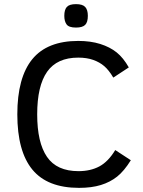

<svg xmlns="http://www.w3.org/2000/svg" viewBox="-20 -886 685 920"><path d="M606.9 -118.2Q574.7 -66.4 541.3 -39.8Q507.8 -13.2 463.4 0.5Q418.9 14.2 358.9 14.2Q207 14.2 135 -73.5Q63 -161.1 63 -337.9Q63 -514.2 134.5 -602.1Q206.1 -689.9 355 -689.9Q414.1 -689.9 460.4 -675.3Q506.8 -660.6 538.8 -635Q570.8 -609.4 597.2 -563L522.9 -514.2Q501.5 -550.3 479.5 -569.1Q457.5 -587.9 426.8 -598.9Q396 -609.9 355 -609.9Q253.4 -609.9 205.8 -542.2Q158.2 -474.6 158.2 -337.9Q158.2 -203.1 205.1 -134.5Q252 -65.9 356 -65.9Q413.6 -65.9 456.1 -88.6Q498.5 -111.3 532.2 -167ZM400.9 -810.1Q400.9 -779.3 387.9 -766.6Q375 -753.9 344.2 -753.9Q310.1 -753.9 299.1 -769Q288.1 -784.2 288.1 -810.1Q288.1 -838.9 300 -852.5Q312 -866.2 344.2 -866.2Q376 -866.2 388.4 -852.5Q400.9 -838.9 400.9 -810.1Z"/></svg>

Font: ClearSansRegular
Style: Regular
Weight: 400
Foundry: Intel Corporation
Version: Version 1.00